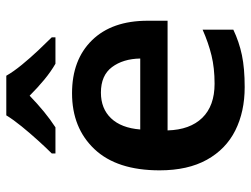

<svg xmlns="http://www.w3.org/2000/svg" viewBox="-116 -690 816 625"><g transform="rotate(-90 292.5 -378.0)"><path d="M301 -552Q410 -552 473.5 -487Q537 -422 537 -306V-241H180Q182 -168 221 -128Q260 -88 332 -88Q383 -88 424 -98Q465 -108 508 -127V-27Q468 -8 425 1Q382 10 321 10Q241 10 180 -20.5Q119 -51 84.5 -113Q50 -175 50 -267Q50 -406 119 -479Q188 -552 301 -552ZM303 -458Q251 -458 219.5 -425Q188 -392 183 -330H414Q413 -386 386 -422Q359 -458 303 -458ZM358 -766Q371 -743 393.5 -715.5Q416 -688 440.5 -662Q465 -636 483 -618V-606H397Q371 -621 345 -642.5Q319 -664 293 -690Q266 -664 241 -643.5Q216 -623 190 -606H105V-618Q124 -637 147.5 -663Q171 -689 193 -716Q215 -743 229 -766Z"/></g></svg>

Font: Noto Sans Thai Looped SemiBold
Style: Regular
Weight: 600
Designer: Sasikarn Vongin, Ben Mitchell
Foundry: The Fontpad Ltd
Version: Version 1.001; ttfautohint (v1.8.4.7-5d5b)